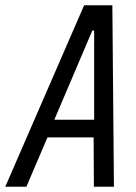

<svg xmlns="http://www.w3.org/2000/svg" viewBox="-50 -708 514 728"><path d="M-30 0 269 -688H376L382 0H306L305 -187H130L50 0ZM156 -254H307V-592H300Z"/></svg>

Font: Saira Condensed
Style: Italic
Weight: 400
Width: 3
Italic angle: -12°
Designer: Hector Gatti with collaboration of the Omnibus-Type team
Foundry: Omnibus-Type
Version: Version 1.100